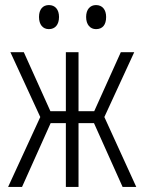

<svg xmlns="http://www.w3.org/2000/svg" viewBox="-20 -738 570 758"><path d="M359 -623C385 -623 399 -640 399 -671C399 -700 384 -718 359 -718C336 -718 320 -701 320 -671C320 -641 336 -623 359 -623ZM173 -623C198 -623 213 -641 213 -671C213 -700 198 -718 173 -718C149 -718 134 -701 134 -671C134 -641 149 -623 173 -623ZM12 0H67L180 -252H240V0H290V-252H351L464 0H518L392 -276L510 -532H457L352 -299H290V-532H240V-299H179L74 -532H21L139 -276Z"/></svg>

Font: Noto Sans Mono Condensed Light
Style: Regular
Weight: 300
Width: 3
Designer: Monotype Design Team
Foundry: Monotype Imaging Inc.
Version: Version 2.014